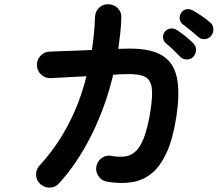

<svg xmlns="http://www.w3.org/2000/svg" viewBox="-20 -830 1040 899"><path d="M169 32Q150 15 149 -10.5Q148 -36 165 -55Q243 -139 298.5 -244.5Q354 -350 385 -473Q329 -470 280.5 -467.5Q232 -465 217 -464Q192 -463 173 -480.5Q154 -498 153 -523Q152 -549 169 -568Q186 -587 211 -588Q223 -589 254 -590Q285 -591 326.5 -592.5Q368 -594 410 -596Q422 -671 425 -751Q426 -777 445 -794.5Q464 -812 489 -810Q515 -809 532.5 -790.5Q550 -772 548 -746Q547 -709 543 -673Q539 -637 534 -601L563 -602Q672 -606 731 -575Q790 -544 807 -472Q824 -400 805 -279Q789 -177 759 -113Q729 -49 688 -16.5Q647 16 595 23.5Q543 31 482 21Q457 17 442 -4Q427 -25 431 -50Q436 -76 456.5 -90.5Q477 -105 502 -100Q535 -94 562.5 -97Q590 -100 612.5 -119Q635 -138 652.5 -181.5Q670 -225 683 -301Q696 -380 690.5 -419.5Q685 -459 655.5 -472Q626 -485 567 -483Q552 -483 510 -480Q474 -329 408 -197Q342 -65 256 29Q239 48 213.5 48.5Q188 49 169 32ZM824 -564Q811 -578 791.5 -596.5Q772 -615 755 -629Q745 -638 743.5 -654Q742 -670 753 -683Q764 -695 779.5 -696.5Q795 -698 809 -689Q825 -679 847.5 -661Q870 -643 885 -627Q898 -614 898 -596.5Q898 -579 886 -565Q874 -552 855.5 -551.5Q837 -551 824 -564ZM908 -657Q894 -670 873 -687Q852 -704 835 -717Q824 -725 821.5 -741Q819 -757 829 -771Q838 -784 853.5 -786.5Q869 -789 883 -781Q900 -772 924 -755.5Q948 -739 964 -725Q978 -713 979 -695Q980 -677 969 -663Q959 -649 940.5 -647Q922 -645 908 -657Z"/></svg>

Font: Zen Maru Gothic
Style: Bold
Weight: 700
Designer: Yoshimichi Ohira
Foundry: Positype
Version: Version 1.001